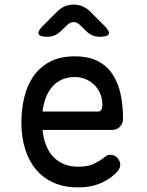

<svg xmlns="http://www.w3.org/2000/svg" viewBox="-20 -805 640 835"><path d="M459 -132Q478 -132 490.5 -118.5Q503 -105 503 -88Q503 -79 498.5 -70.5Q494 -62 482 -50Q466 -35 448 -24Q430 -13 409.5 -5Q389 3 366.5 6.5Q344 10 319 10Q261 10 215.5 -9.5Q170 -29 138.5 -65.5Q107 -102 90 -154.5Q73 -207 73 -272Q73 -329 85.5 -381.5Q98 -434 125.5 -473.5Q153 -513 197 -536.5Q241 -560 305 -560Q365 -560 405 -539.5Q445 -519 469.5 -482Q494 -445 504.5 -395.5Q515 -346 515 -287Q515 -269 502 -254.5Q489 -240 468 -240H165Q169 -200 182 -169.5Q195 -139 215 -119.5Q235 -100 261.5 -90Q288 -80 320 -80Q365 -80 391.5 -94Q418 -108 433 -120Q441 -127 446 -129.5Q451 -132 459 -132ZM409 -320Q414 -320 419.5 -326Q425 -332 425 -353Q425 -374 417 -395Q409 -416 393.5 -432.5Q378 -449 355.5 -459.5Q333 -470 305 -470Q274 -470 249.5 -459Q225 -448 207.5 -428Q190 -408 179.5 -380.5Q169 -353 165 -320ZM186 -645Q153 -645 148 -657Q143 -669 166 -692L229 -755Q244 -770 261.5 -777.5Q279 -785 300 -785Q321 -785 339 -777.5Q357 -770 372 -755L434 -693Q458 -669 453 -657Q448 -645 414 -645Q397 -645 382.5 -651Q368 -657 356 -669L329 -695Q315 -709 300 -709Q285 -709 271 -695L243 -668Q231 -657 217 -651Q203 -645 186 -645Z"/></svg>

Font: Maple Mono
Style: Regular
Weight: 400
Monospace: yes
Designer: subframe7536
Version: Version 7.300